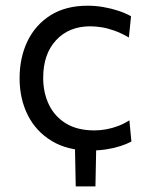

<svg xmlns="http://www.w3.org/2000/svg" viewBox="-20 -528 534 686"><path d="M250.6 138Q249.8 100 249.1 62.2Q248.4 24.3 247.6 -13.4H324Q323.2 24.5 322.5 62.3Q321.8 100.1 321 138ZM302.1 9.8Q221.3 9.8 165 -24.2Q108.8 -58.1 79.4 -116.5Q50 -174.9 50 -248.3Q50 -322.1 78.2 -380.8Q106.5 -439.5 160.7 -473.5Q215 -507.6 292.8 -507.6Q321.9 -507.6 350.2 -502.6Q378.5 -497.7 403.6 -489.3Q428.6 -480.9 448.2 -469.9L440.5 -394.1Q412.5 -410.2 387.9 -418.8Q363.2 -427.5 341.9 -430.7Q320.6 -434 302.6 -434Q226.3 -434 180.3 -384.3Q134.3 -334.7 134.3 -250.2Q134.3 -196.8 154.8 -154.2Q175.2 -111.6 215.8 -86.9Q256.4 -62.1 317.1 -62.1Q338.6 -62.1 359.9 -66Q381.2 -70 402 -77.8Q422.8 -85.7 442.3 -98.1L449.5 -22.3Q433.2 -13.7 411.2 -6.4Q389.1 1 361.7 5.4Q334.3 9.8 302.1 9.8Z"/></svg>

Font: Commissioner Thin
Style: Regular
Weight: 100
Designer: Kostas Bartsokas
Foundry: Kostas Bartsokas
Version: Version 1.001;gftools[0.9.23]